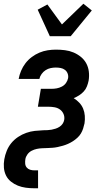

<svg xmlns="http://www.w3.org/2000/svg" viewBox="-30 -794 550 1029"><path d="M237 -600 172 -742 224 -770 302 -663 417 -774 462 -738 349 -600ZM154 215Q131 215 108.5 212Q86 209 66 201Q46 193 29 179.5Q12 166 2.5 147Q-7 128 -9 105.5Q-11 83 -7 60Q-3 37 6 14.5Q15 -8 30.5 -27Q46 -46 67 -60Q88 -74 111 -82Q134 -90 156.5 -92.5Q179 -95 203 -96H204Q214 -96 225 -96.5Q236 -97 246.5 -99Q257 -101 268 -104.5Q279 -108 289 -114.5Q299 -121 305.5 -130.5Q312 -140 314 -151Q317 -168 310.5 -183Q304 -198 291.5 -207Q279 -216 263 -219Q247 -222 230 -222H173L189 -318H246Q260 -318 274 -320.5Q288 -323 301.5 -330Q315 -337 323.5 -349Q332 -361 335 -375Q337 -388 332.5 -400Q328 -412 318 -419.5Q308 -427 295.5 -429.5Q283 -432 269 -432Q255 -432 241 -429Q227 -426 214.5 -418Q202 -410 193 -397.5Q184 -385 181 -371H70Q74 -393 83 -414.5Q92 -436 106.5 -455Q121 -474 140.5 -488.5Q160 -503 181.5 -512Q203 -521 225.5 -524.5Q248 -528 270 -528Q294 -528 318 -525Q342 -522 363.5 -513Q385 -504 403 -489.5Q421 -475 432 -455Q443 -435 446 -411Q449 -387 445 -362Q442 -347 436 -331.5Q430 -316 419 -304Q408 -292 394 -283Q380 -274 365 -268Q381 -258 394.5 -244Q408 -230 415.5 -212Q423 -194 424.5 -173.5Q426 -153 423 -133Q420 -119 415.5 -105Q411 -91 403.5 -78.5Q396 -66 384.5 -55.5Q373 -45 360.5 -37Q348 -29 334.5 -23Q321 -17 307 -13Q293 -9 279 -6Q265 -3 251 -2Q237 -1 223 -0.5Q209 0 195.5 0.5Q182 1 167.5 4Q153 7 139.5 14Q126 21 117 33.5Q108 46 106 59Q104 71 105 83Q106 95 113 103.5Q120 112 131 115.5Q142 119 154 119H174V215Z"/></svg>

Font: Iosevka SS18
Style: Bold Italic
Weight: 700
Italic angle: -9°
Monospace: yes
Designer: Belleve Invis
Foundry: Belleve Invis
Version: Version 25.1.1; ttfautohint (v1.8.4)